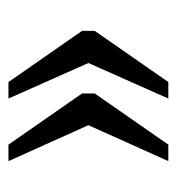

<svg xmlns="http://www.w3.org/2000/svg" viewBox="-2 -497 418 454"><g transform="rotate(-90 207.0 -270.0)"><path d="M201 -81H240L361 -255V-285L240 -459H201L285 -270ZM53 -81H92L213 -255V-285L92 -459H53L138 -270Z"/></g></svg>

Font: Noto Serif Sinhala ExtraCondensed
Style: Regular
Weight: 400
Width: 2
Designer: Jelle Bosma - Monotype Design Team
Foundry: Monotype Imaging Inc.
Version: Version 2.007